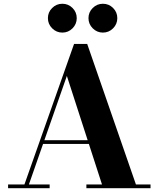

<svg xmlns="http://www.w3.org/2000/svg" viewBox="-20 -998 841 1018"><path d="M449.1 -901.8Q449.1 -933.3 471.7 -955.7Q494.3 -978.1 525.6 -978.1Q557.2 -978.1 579.6 -955.7Q602 -933.3 602 -901.8Q602 -870.4 579.6 -847.8Q557.2 -825.2 525.6 -825.2Q494.3 -825.2 471.7 -847.8Q449.1 -870.4 449.1 -901.8ZM234 -901.8Q234 -933.3 256.6 -955.7Q279.2 -978.1 310.6 -978.1Q342.1 -978.1 364.5 -955.7Q386.9 -933.3 386.9 -901.8Q386.9 -870.4 364.5 -847.8Q342.1 -825.2 310.6 -825.2Q279.2 -825.2 256.6 -847.8Q234 -870.4 234 -901.8ZM22.9 -20H109.6L372.6 -764.9H442.4L700.7 -20H778.1V0H438V-20H520.8L451.2 -234.9H208.3L133.3 -20H243.2V0H22.9ZM334.5 -595.5 215.3 -254.6H444.8Z"/></svg>

Font: Bodoni* 11
Style: Bold
Weight: 700
Version: Version 2.000; ttfautohint (v1.8.1)